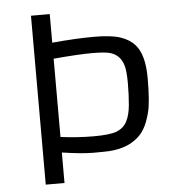

<svg xmlns="http://www.w3.org/2000/svg" viewBox="-53 -796 772 846"><g transform="rotate(-5 333.0 -373.5)"><path d="M198.2 -134.8V0H115.2V-747.1H198.2V-620.6Q305.7 -630.4 383.1 -630.4Q460.4 -630.4 500.5 -616.7Q540.5 -603 563.5 -577.1Q603.5 -532.2 603.5 -428.7Q603.5 -322.3 591.6 -276.9Q579.6 -231.4 564 -205.6Q548.3 -179.7 526.9 -163.8Q505.4 -147.9 486.1 -140.1Q466.8 -132.3 446.8 -128.2Q426.8 -124 406.7 -122.8Q386.7 -121.6 336.7 -121.6Q286.6 -121.6 198.2 -134.8ZM198.2 -549.8V-203.6Q272.5 -193.8 344.2 -193.8Q416 -193.8 446 -205.3Q476.1 -216.8 491.2 -244.1Q506.3 -271.5 510.5 -316.9Q514.6 -362.3 514.6 -414.1Q514.6 -465.8 507.8 -490.2Q501 -514.6 486.8 -530Q472.7 -545.4 450 -552.5Q427.2 -559.6 368.7 -559.6Q310.1 -559.6 198.2 -549.8Z"/></g></svg>

Font: Armata
Style: Regular
Weight: 400
Designer: Viktoriya Grabowska
Foundry: Viktoriya Grabowska
Version: Version 1.003